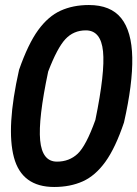

<svg xmlns="http://www.w3.org/2000/svg" viewBox="-20 -735 547 765"><path d="M196 10Q67 10 35.5 -108Q4 -226 56 -457Q92 -560 132 -615Q172 -670 221.5 -692.5Q271 -715 334 -715Q421 -715 463 -662.5Q505 -610 507 -505.5Q509 -401 474 -247Q440 -146 400 -90.5Q360 -35 310 -12.5Q260 10 196 10ZM207 -91Q256 -91 289.5 -122.5Q323 -154 360 -257Q399 -447 390.5 -530.5Q382 -614 322 -614Q273 -614 240.5 -579Q208 -544 172 -450Q132 -261 140 -176Q148 -91 207 -91Z"/></svg>

Font: Nunito Sans 7pt Condensed
Style: Bold Italic
Weight: 700
Width: 3
Italic angle: -9°
Designer: Vernon Adams
Foundry: Vernon Adams
Version: Version 3.101;gftools[0.9.27]